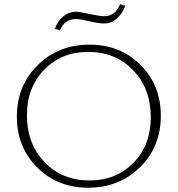

<svg xmlns="http://www.w3.org/2000/svg" viewBox="-20 -873 832 899"><path d="M261 -731 237 -738Q249 -774 276 -796Q303 -818 335 -818Q352 -818 400 -807.5Q448 -797 468 -797Q520 -797 542 -853L566 -846Q553 -808 526.5 -785.5Q500 -763 466 -763Q444 -763 399 -773.5Q354 -784 335 -784Q283 -784 261 -731ZM393 6Q249 6 154 -89Q59 -184 59 -327Q59 -472 156.5 -568Q254 -664 399 -664Q543 -664 638 -569Q733 -474 733 -331Q733 -186 635.5 -90Q538 6 393 6ZM399 -28Q524 -28 605 -111Q686 -194 686 -324Q686 -458 603.5 -544Q521 -630 393 -630Q268 -630 187 -546.5Q106 -463 106 -334Q106 -200 188.5 -114Q271 -28 399 -28Z"/></svg>

Font: EauTestSC Light
Style: Regular
Weight: 300
Designer: Christian Thalmann (Catharsis Fonts)
Version: Version 0.001;PS 000.001;hotconv 1.0.88;makeotf.lib2.5.64775